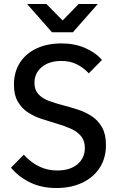

<svg xmlns="http://www.w3.org/2000/svg" viewBox="-20 -931 589 964"><path d="M263 13Q188 13 131 -15Q74 -43 35 -89L99 -154Q138 -113 179 -94Q220 -75 267 -75Q332 -75 369 -106.5Q406 -138 406 -188Q406 -225 386.5 -248Q367 -271 335.5 -285Q304 -299 266 -310Q228 -321 190 -333.5Q152 -346 120.5 -366.5Q89 -387 69.5 -420.5Q50 -454 50 -505Q50 -569 79.5 -615.5Q109 -662 163 -687.5Q217 -713 289 -713Q354 -713 406.5 -690.5Q459 -668 492 -630L426 -563Q396 -594 363 -609.5Q330 -625 288 -625Q227 -625 190 -594.5Q153 -564 153 -515Q153 -480 172.5 -458.5Q192 -437 224 -425Q256 -413 294.5 -403Q333 -393 371.5 -380.5Q410 -368 441.5 -347Q473 -326 492.5 -291.5Q512 -257 512 -203Q512 -137 480.5 -88.5Q449 -40 393 -13.5Q337 13 263 13ZM241 -769 116 -911H213L323 -799H266L375 -911H471L346 -769Z"/></svg>

Font: SUSE Medium
Style: Regular
Weight: 500
Designer: Rene Bieder
Foundry: SUSE
Version: Version 1.000